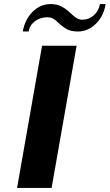

<svg xmlns="http://www.w3.org/2000/svg" viewBox="-20 -925 540 945"><path d="M187 -700H357L234 0H64ZM230 -905Q261 -905 284 -892.5Q307 -880 330 -858Q345 -843 358 -835.5Q371 -828 385 -828Q417 -828 441.5 -849.5Q466 -871 472 -905H500Q490 -845 451.5 -807.5Q413 -770 364 -770Q331 -770 311 -780.5Q291 -791 268 -812Q253 -827 241 -833.5Q229 -840 213 -840Q178 -840 152 -820.5Q126 -801 121 -770H92Q103 -830 141 -867.5Q179 -905 230 -905Z"/></svg>

Font: Fahkwang
Style: Bold Italic
Weight: 700
Italic angle: -10°
Designer: Suppakit Chalermlarp | Katatrad Co.,Ltd.
Foundry: Cadson Demak Co.,Ltd.
Version: Version 1.000; ttfautohint (v1.6)